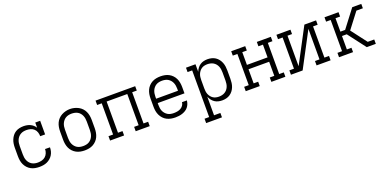

<svg xmlns="http://www.w3.org/2000/svg" viewBox="-8 -1365 4817 2394"><g transform="rotate(-20 2400.0 -168.0)"><path d="M298 8Q269 8 240.5 2.5Q212 -3 187 -16.5Q162 -30 142.5 -51.5Q123 -73 111 -99Q99 -125 94.5 -153Q90 -181 90 -210V-320Q90 -348 94 -375Q98 -402 108.5 -427.5Q119 -453 136 -475Q153 -497 176.5 -511.5Q200 -526 227.5 -532Q255 -538 282 -538Q305 -538 327.5 -534Q350 -530 370.5 -520.5Q391 -511 408 -496Q425 -481 437 -462V-530H502V-349H437Q437 -376 428.5 -402Q420 -428 400.5 -446.5Q381 -465 354.5 -472.5Q328 -480 301 -480Q280 -480 260 -476Q240 -472 222 -461.5Q204 -451 190.5 -435Q177 -419 169 -400Q161 -381 158 -361Q155 -341 155 -320V-210Q155 -190 158 -169.5Q161 -149 168.5 -130.5Q176 -112 189 -96Q202 -80 219.5 -69.5Q237 -59 257 -54.5Q277 -50 298 -50Q324 -50 351 -57Q378 -64 398 -81.5Q418 -99 428.5 -125Q439 -151 439 -178L504 -177Q504 -151 497.5 -125.5Q491 -100 477.5 -78Q464 -56 443.5 -38.5Q423 -21 399.5 -10.5Q376 0 350 4Q324 8 298 8Z M900 8Q871 8 842.5 2.5Q814 -3 789 -16.5Q764 -30 744 -51Q724 -72 712 -98Q700 -124 695 -152.5Q690 -181 690 -210V-320Q690 -349 695 -377.5Q700 -406 712 -432Q724 -458 744 -479Q764 -500 789.5 -513.5Q815 -527 843 -534Q871 -541 900 -541Q929 -541 957 -534Q985 -527 1010.5 -513.5Q1036 -500 1056 -479Q1076 -458 1088 -432Q1100 -406 1105 -377.5Q1110 -349 1110 -320V-210Q1110 -181 1105 -152.5Q1100 -124 1088 -98Q1076 -72 1056 -51Q1036 -30 1011 -16.5Q986 -3 957.5 2.5Q929 8 900 8ZM900 -50Q920 -50 940.5 -54Q961 -58 978.5 -68.5Q996 -79 1009.5 -95Q1023 -111 1031 -130Q1039 -149 1042 -169.5Q1045 -190 1045 -210V-320Q1045 -341 1042 -361.5Q1039 -382 1031 -401Q1023 -420 1009.5 -436Q996 -452 978 -462Q960 -472 939.5 -476Q919 -480 898 -480Q878 -480 858 -475.5Q838 -471 820.5 -460.5Q803 -450 790 -434Q777 -418 769 -399.5Q761 -381 758 -360.5Q755 -340 755 -320V-210Q755 -190 758 -169.5Q761 -149 769 -130Q777 -111 790.5 -95Q804 -79 821.5 -68.5Q839 -58 859.5 -54Q880 -50 900 -50Z M1237 0V-58H1298V-472H1237V-530H1763V-472H1702V-58H1763V0H1577V-58H1637V-472H1363V-58H1423V0Z M2102 8Q2073 8 2044.5 2.5Q2016 -3 1990.5 -16Q1965 -29 1945 -50.5Q1925 -72 1912.5 -98Q1900 -124 1895 -152.5Q1890 -181 1890 -210V-320Q1890 -349 1895 -377.5Q1900 -406 1912 -432Q1924 -458 1944 -479Q1964 -500 1989 -513.5Q2014 -527 2042.5 -532.5Q2071 -538 2100 -538Q2129 -538 2157.5 -532.5Q2186 -527 2211 -513.5Q2236 -500 2256 -479Q2276 -458 2288 -432Q2300 -406 2305 -377.5Q2310 -349 2310 -320V-236H1955V-210Q1955 -189 1958 -168.5Q1961 -148 1969 -129.5Q1977 -111 1991 -95Q2005 -79 2022.5 -68.5Q2040 -58 2060.5 -54Q2081 -50 2102 -50Q2125 -50 2148.5 -54Q2172 -58 2192.5 -69Q2213 -80 2227.5 -100Q2242 -120 2243 -143H2308Q2306 -120 2297.5 -97.5Q2289 -75 2274 -56.5Q2259 -38 2238.5 -25.5Q2218 -13 2195.5 -5.5Q2173 2 2149.5 5Q2126 8 2102 8ZM1955 -294H2245V-320Q2245 -340 2242 -360.5Q2239 -381 2231 -400Q2223 -419 2209.5 -435Q2196 -451 2178.5 -461.5Q2161 -472 2140.5 -476Q2120 -480 2100 -480Q2080 -480 2059.5 -476Q2039 -472 2021.5 -461.5Q2004 -451 1990.5 -435Q1977 -419 1969 -400Q1961 -381 1958 -360.5Q1955 -340 1955 -320Z M2437 205V147H2498V-472H2437V-530H2563V-430Q2572 -454 2588 -475.5Q2604 -497 2625.5 -511.5Q2647 -526 2672.5 -532Q2698 -538 2724 -538Q2751 -538 2778 -531.5Q2805 -525 2827.5 -510Q2850 -495 2866.5 -473.5Q2883 -452 2893 -426.5Q2903 -401 2906.5 -374Q2910 -347 2910 -320V-210Q2910 -183 2906.5 -156Q2903 -129 2893 -103.5Q2883 -78 2866.5 -56.5Q2850 -35 2827.5 -20Q2805 -5 2778 1.5Q2751 8 2724 8Q2698 8 2672.5 2Q2647 -4 2625.5 -18.5Q2604 -33 2588 -54.5Q2572 -76 2563 -100V147H2647V205ZM2701 -50Q2721 -50 2741.5 -54.5Q2762 -59 2779.5 -69.5Q2797 -80 2810 -95.5Q2823 -111 2831 -130Q2839 -149 2842 -169.5Q2845 -190 2845 -210V-320Q2845 -340 2842 -360.5Q2839 -381 2831 -400Q2823 -419 2810 -434.5Q2797 -450 2779.5 -460.5Q2762 -471 2741.5 -475.5Q2721 -480 2701 -480Q2681 -480 2661 -475.5Q2641 -471 2624.5 -460Q2608 -449 2595.5 -433Q2583 -417 2575.5 -398.5Q2568 -380 2565.5 -360Q2563 -340 2563 -320V-210Q2563 -190 2565.5 -170Q2568 -150 2575.5 -131.5Q2583 -113 2595.5 -97Q2608 -81 2624.5 -70Q2641 -59 2661 -54.5Q2681 -50 2701 -50Z M3037 0V-58H3098V-472H3037V-530H3223V-472H3163V-303H3437V-472H3377V-530H3563V-472H3502V-58H3563V0H3377V-58H3437V-245H3163V-58H3223V0Z M3637 0V-58H3698V-472H3637V-530H3823V-472H3763V-67L4008 -530H4163V-472H4102V-58H4163V0H3977V-58H4037V-463L3792 0Z M4275 0V-58H4336V-472H4275V-530H4461V-472H4400V-294H4463L4643 -530H4763V-472H4677L4519 -265L4677 -58H4763V0H4643L4463 -236H4400V-58H4461V0Z"/></g></svg>

Font: Iosevka Slab Light Extended
Style: Regular
Weight: 300
Width: 7
Monospace: yes
Designer: Belleve Invis
Foundry: Belleve Invis
Version: Version 11.1.0; ttfautohint (v1.8.3)